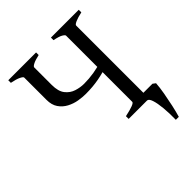

<svg xmlns="http://www.w3.org/2000/svg" viewBox="-223 -740 1050 1050"><g transform="rotate(-45 302.0 -214.5)"><path d="M239 -615V-595Q207 -588 190.5 -579.5Q174 -571 174 -564V-429Q174 -379 194.5 -353Q215 -327 245 -317.5Q275 -308 304 -308Q381 -308 457 -333V-294Q421 -280 373.5 -271Q326 -262 271 -262Q246 -262 216 -267Q186 -272 158.5 -286.5Q131 -301 113.5 -326.5Q96 -352 96 -391V-564Q96 -570 78 -579Q60 -588 24 -595V-615ZM569 -615V-595Q536 -588 517 -579.5Q498 -571 498 -564V-37Q498 -28 569 -21V0H340V-21Q420 -38 420 -52V-564Q420 -570 405 -579Q390 -588 354 -595V-615ZM568 -44 584 -32Q582 -1 575 38.5Q568 78 559.5 117Q551 156 542 186H519Q520 135 516 93Q512 51 503.5 25.5Q495 0 482 0L498 -44Z"/></g></svg>

Font: ChillKai
Style: Regular
Weight: 400
Designer: ChillType
Foundry: 寒蝉字型
Version: Version 2.000